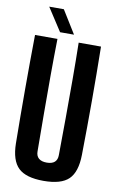

<svg xmlns="http://www.w3.org/2000/svg" viewBox="-105 -1027 663 1092"><g transform="rotate(10 226.5 -481.0)"><path d="M227 9Q125.5 9 81.5 -33.2Q37.5 -75.5 36 -174Q34 -329.5 34 -487.2Q34 -645 36 -800H165.5Q163.5 -696.5 163.2 -585.8Q163 -475 163.5 -364.5Q164 -254 165 -150.5Q165 -124 181 -110.2Q197 -96.5 227 -96.5Q257.5 -96.5 272.8 -110.2Q288 -124 288 -150.5Q289 -254 289.8 -364.5Q290.5 -475 290.2 -585.8Q290 -696.5 288 -800H417Q419.5 -645 419.5 -487.2Q419.5 -329.5 417 -174Q415.5 -75.5 372 -33.2Q328.5 9 227 9ZM173.5 -840 87.5 -972.5H172L254 -840Z"/></g></svg>

Font: Big Shoulders Display Thin ExtraBold
Style: Regular
Weight: 800
Version: Version 2.002